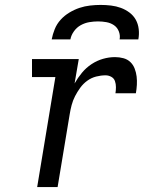

<svg xmlns="http://www.w3.org/2000/svg" viewBox="-20 -760 640 780"><path d="M131 0 205 -447H110V-520H300L283 -421Q296 -444 313 -464.5Q330 -485 352 -499.5Q374 -514 398.5 -521Q423 -528 447 -528Q465 -528 481.5 -523.5Q498 -519 509.5 -508Q521 -497 527 -481.5Q533 -466 535 -449.5Q537 -433 536 -415.5Q535 -398 532 -381H449Q451 -393 451 -406Q451 -419 447 -430.5Q443 -442 432 -448Q421 -454 409 -454Q390 -454 370.5 -449Q351 -444 334.5 -432Q318 -420 306 -403.5Q294 -387 285 -369.5Q276 -352 271 -333Q266 -314 263 -295L214 0ZM190 -600Q194 -621 202.5 -642Q211 -663 226.5 -680Q242 -697 262 -709Q282 -721 303 -728Q324 -735 346 -737.5Q368 -740 389 -740Q410 -740 431 -737.5Q452 -735 471 -728Q490 -721 506 -709Q522 -697 531.5 -680Q541 -663 543.5 -642Q546 -621 542 -600H466Q469 -617 462.5 -633Q456 -649 442.5 -658Q429 -667 412 -670Q395 -673 378 -673Q361 -673 343 -670Q325 -667 308.5 -658Q292 -649 280.5 -633Q269 -617 266 -600Z"/></svg>

Font: Iosevka Etoile
Style: Italic
Weight: 400
Italic angle: -9°
Designer: Belleve Invis
Foundry: Belleve Invis
Version: Version 22.1.2; ttfautohint (v1.8.4)